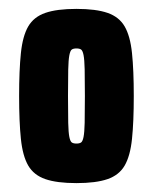

<svg xmlns="http://www.w3.org/2000/svg" viewBox="-20 -716 343 432"><path d="M152 -304Q108 -304 82 -313Q56 -322 43.5 -343.5Q31 -365 27 -403.5Q23 -442 23 -500Q23 -558 27 -596.5Q31 -635 43.5 -656.5Q56 -678 82 -687Q108 -696 152 -696Q196 -696 222 -687Q248 -678 260.5 -656.5Q273 -635 277 -596.5Q281 -558 281 -500Q281 -442 277 -403.5Q273 -365 260.5 -343.5Q248 -322 222 -313Q196 -304 152 -304ZM152 -393Q159 -393 162.5 -395.5Q166 -398 168 -408Q170 -418 170.5 -439.5Q171 -461 171 -500Q171 -538 170.5 -560Q170 -582 168 -592Q166 -602 162.5 -604.5Q159 -607 152 -607Q145 -607 141.5 -604.5Q138 -602 136 -591.5Q134 -581 133.5 -559.5Q133 -538 133 -500Q133 -461 133.5 -439.5Q134 -418 136 -408Q138 -398 141.5 -395.5Q145 -393 152 -393Z"/></svg>

Font: Saira ExtraCondensed Black
Style: Regular
Weight: 900
Width: 2
Designer: Hector Gatti with collaboration of the Omnibus-Type team
Foundry: Omnibus-Type
Version: Version 1.101